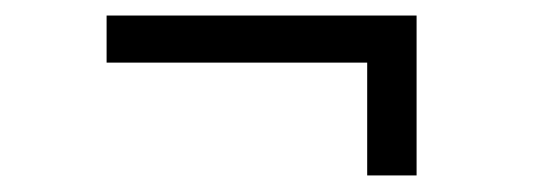

<svg xmlns="http://www.w3.org/2000/svg" viewBox="-20 -374 686 241"><path d="M440.9 -153.8V-295.4H113.8V-354.5H502.9V-153.8Z"/></svg>

Font: Inter 17pt Light
Style: Regular
Weight: 300
Version: Version 4.001;git-66647c0bb